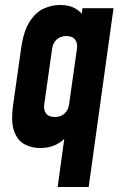

<svg xmlns="http://www.w3.org/2000/svg" viewBox="-20 -583 499 773"><path d="M212 170 247 -84 265 -55Q245 -23 213.8 -5Q182.5 13 141 13Q108.5 13 80 -1.5Q51.5 -16 37.2 -53.8Q23 -91.5 33 -162L65 -388Q75 -458.5 99.8 -496.5Q124.5 -534.5 156.8 -548.8Q189 -563 221 -563Q262.5 -563 289.2 -545.2Q316 -527.5 327 -495L301 -466L312 -550H437L337 170ZM200.5 -112Q225.5 -112 240.2 -126.2Q255 -140.5 258 -162L290 -388Q293 -410 282 -424Q271 -438 247 -438Q225 -438 209.2 -424.8Q193.5 -411.5 190 -388L158 -162Q155 -140.5 165.5 -126.2Q176 -112 200.5 -112Z"/></svg>

Font: Mohave Light
Style: Bold Italic
Weight: 700
Italic angle: -8°
Version: Version 2.003